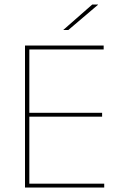

<svg xmlns="http://www.w3.org/2000/svg" viewBox="-20 -844 547 864"><path d="M92.5 0V-639H112V0ZM99 0V-17.5H449V0ZM102.5 -319V-336.5H439.5V-319ZM98 -621.5V-639H446.5V-621.5ZM395 -823.5H421V-822.5L287.5 -709H265V-709.5Z"/></svg>

Font: Anek Bangla Thin
Style: Regular
Weight: 250
Designer: Sulekha Rajkumar (Bangla), Yesha Goshar (Latin)
Foundry: Ek Type
Version: Version 1.003